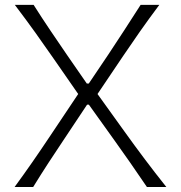

<svg xmlns="http://www.w3.org/2000/svg" viewBox="-20 -752 727 772"><path d="M38.6 0Q74.7 -49.3 109.9 -99.9Q145 -150.4 182.1 -206.1L294.4 -374L197.8 -513.2Q161.6 -565.4 123.8 -618.4Q85.9 -671.4 39.6 -732.4H115.2Q148.9 -679.2 182.9 -628.9Q216.8 -578.6 248 -533.2L329.1 -416H336.9L416.5 -534.2Q447.3 -580.1 480 -630.9Q512.7 -681.6 545.4 -732.4H620.6Q578.6 -676.3 541.7 -623.8Q504.9 -571.3 475.1 -526.9L372.1 -374L479.5 -224.6Q521.5 -166 562.3 -111.8Q603 -57.6 648.9 0H570.8Q535.6 -52.2 502.9 -98.9Q470.2 -145.5 439.5 -188.5L337.4 -331.1H330.1L234.9 -188Q204.1 -142.1 174.8 -97.2Q145.5 -52.2 113.3 0Z"/></svg>

Font: Pinar-DS3-FD Light
Style: Regular
Weight: 300
Designer: Amin Abedi
Version: Version 3.000